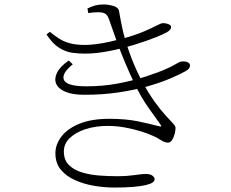

<svg xmlns="http://www.w3.org/2000/svg" viewBox="-20 -802 1040 863"><path d="M493 41Q451 41 405 33.5Q359 26 319 8.5Q279 -9 254 -38.5Q229 -68 229 -113Q229 -152 255.5 -187.5Q282 -223 336 -245.5Q390 -268 472 -268Q546 -268 601 -256.5Q656 -245 693 -235Q704 -232 704.5 -234.5Q705 -237 700 -244Q685 -266 649 -315.5Q613 -365 580 -436Q561 -476 542.5 -520Q524 -564 506 -613Q488 -662 470 -715Q465 -731 455 -739Q445 -747 422 -747Q409 -747 398.5 -746Q388 -745 377 -743L373 -764Q394 -774 410 -778Q426 -782 445 -782Q466 -782 489 -775.5Q512 -769 515 -752Q519 -731 523 -708.5Q527 -686 532.5 -662.5Q538 -639 545 -615Q552 -594 561.5 -566.5Q571 -539 584.5 -507.5Q598 -476 615 -443Q648 -382 676 -343.5Q704 -305 725 -282.5Q746 -260 757.5 -247.5Q769 -235 769 -227Q769 -216 765 -200Q761 -184 753.5 -172.5Q746 -161 735 -161Q725 -161 715.5 -165.5Q706 -170 694.5 -177.5Q683 -185 666 -192Q647 -201 615.5 -211Q584 -221 544.5 -228.5Q505 -236 463 -236Q409 -236 364.5 -221.5Q320 -207 293.5 -181.5Q267 -156 267 -121Q267 -83 289.5 -60.5Q312 -38 348.5 -27Q385 -16 426.5 -13Q468 -10 506 -10Q532 -10 551 -11.5Q570 -13 584.5 -15Q599 -17 611.5 -18.5Q624 -20 636 -20Q655 -20 665 -12.5Q675 -5 675 4Q675 12 665.5 18.5Q656 25 635 30Q614 35 579 38Q544 41 493 41ZM359 -376Q306 -376 274 -389.5Q242 -403 232.5 -425.5Q223 -448 236.5 -475.5Q250 -503 289 -530L307 -513Q255 -471 267.5 -442.5Q280 -414 370 -414Q442 -414 509 -426.5Q576 -439 633.5 -457.5Q691 -476 731 -494Q755 -505 766.5 -512Q778 -519 785.5 -522.5Q793 -526 802 -526Q812 -526 819 -524Q826 -522 830 -518Q834 -514 834 -508Q834 -501 830 -495Q826 -489 814 -482Q787 -467 743.5 -448.5Q700 -430 641.5 -413.5Q583 -397 512 -386.5Q441 -376 359 -376ZM362 -561Q333 -561 304 -565Q275 -569 246 -587Q217 -605 189 -647L204 -659Q227 -640 248 -627Q269 -614 296 -607Q323 -600 364 -600Q384 -600 411.5 -603.5Q439 -607 469 -613.5Q499 -620 526 -627Q588 -644 625.5 -660Q663 -676 683.5 -687Q704 -698 713 -698Q721 -698 729 -696Q737 -694 743 -690.5Q749 -687 749 -680Q749 -674 744.5 -668.5Q740 -663 730 -657Q719 -650 680.5 -634.5Q642 -619 587.5 -602Q533 -585 473.5 -573Q414 -561 362 -561Z"/></svg>

Font: Noto Serif KR ExtraLight
Style: Regular
Weight: 200
Designer: Ryoko NISHIZUKA 西塚涼子 (kana & ideographs); Frank Grießhammer (Latin, Greek & Cyrillic); Wenlong ZHANG 张文龙 (bopomofo); San
Foundry: Adobe
Version: Version 2.002-H1;hotconv 1.1.0;makeotfexe 2.6.0